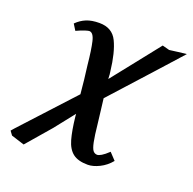

<svg xmlns="http://www.w3.org/2000/svg" viewBox="-115 -564 873 870"><g transform="rotate(20 321.0 -129.0)"><path d="M236 -247Q229 -318 220 -356.5Q211 -395 191 -395Q187 -395 172 -390.5Q157 -386 131 -374L113 -403Q134 -424 159.5 -434.5Q185 -445 222 -445Q284 -445 308.5 -394.5Q333 -344 343 -256Q345 -243 345 -240.5Q345 -238 345 -236Q345 -234 346 -220Q390 -276 436.5 -334Q483 -392 526 -447L560 -438Q577 -440 602.5 -443.5Q628 -447 642 -448L536 -330L356 -131Q360 -103 363 -73.5Q366 -44 370 -15Q376 43 382 72Q388 101 396 110.5Q404 120 416 120Q423 120 436 112.5Q449 105 469 86L500 119Q477 147 446.5 162Q416 177 391 177Q344 177 319 157.5Q294 138 282.5 97Q271 56 264 -9L263 -22Q244 2 225 26Q206 50 187 74L87 190L24 170L10 151L23 136L251 -112Q245 -180 236 -247Z"/></g></svg>

Font: Libertinus Serif Semibold Italic
Style: Regular
Weight: 600
Italic angle: -11.5°
Designer: Philipp H. Poll, Khaled Hosny
Foundry: Caleb Maclennan
Version: Version 7.051;RELEASE